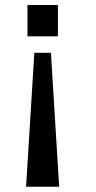

<svg xmlns="http://www.w3.org/2000/svg" viewBox="-20 -582 377 751"><path d="M87.4 -562.5H206.5V-439.9H87.4ZM114.3 -375.5H179.2L211.4 148.4H82Z"/></svg>

Font: Ride Light
Style: Bold
Weight: 600
Version: Version 3.000